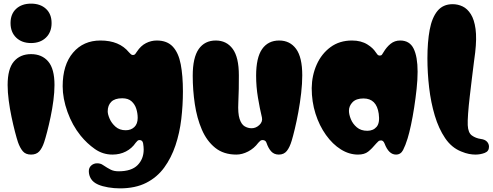

<svg xmlns="http://www.w3.org/2000/svg" viewBox="-20 -837 2712 1057"><path d="M151 -600Q100 -600 69 -630Q38 -660 38 -710Q38 -760 69 -788.5Q100 -817 151 -817Q202 -817 233 -788.5Q264 -760 264 -710Q264 -660 233 -630Q202 -600 151 -600ZM151 14Q121 14 105.5 -4.5Q90 -23 79 -54Q72 -75 62.5 -111.5Q53 -148 43.5 -193Q34 -238 28 -284Q22 -330 22 -369Q22 -458 56.5 -498.5Q91 -539 151 -539Q211 -539 245.5 -498.5Q280 -458 280 -369Q280 -330 274 -284Q268 -238 258.5 -193Q249 -148 239.5 -111.5Q230 -75 223 -54Q212 -21 196 -3.5Q180 14 151 14Z M640 200Q608 200 575.5 194.5Q543 189 520 179Q493 167 481 147.5Q469 128 469 105Q469 86 482.5 74Q496 62 515 62Q523 62 531 64Q539 66 546 71Q573 89 590.5 97.5Q608 106 633 106Q704 106 737.5 72Q771 38 771 -14Q771 -28 768 -47Q765 -66 748 -66Q741 -66 736.5 -61.5Q732 -57 727 -51Q706 -20 673 -3Q640 14 599 14Q546 14 502.5 -16.5Q459 -47 424 -90Q378 -147 351.5 -221Q325 -295 325 -362Q325 -480 382 -547Q439 -614 533 -614Q637 -614 690 -549Q695 -544 700 -539Q705 -534 712 -534Q720 -534 724.5 -539.5Q729 -545 734 -553Q755 -585 783.5 -599.5Q812 -614 843 -614Q900 -614 931.5 -580Q963 -546 975 -483Q987 -420 987 -334Q987 -258 978 -181.5Q969 -105 946 -36.5Q923 32 884 85.5Q845 139 785 169.5Q725 200 640 200ZM672 -120Q701 -120 719.5 -137.5Q738 -155 738 -188Q738 -213 730.5 -237.5Q723 -262 704.5 -279Q686 -296 653 -296Q612 -296 592.5 -276.5Q573 -257 573 -224Q573 -208 583.5 -183.5Q594 -159 616 -139.5Q638 -120 672 -120Z M1281 14Q1211 14 1164.5 -23.5Q1118 -61 1091 -124Q1064 -187 1052.5 -264Q1041 -341 1041 -420Q1041 -520 1074 -567Q1107 -614 1168 -614Q1227 -614 1261 -568Q1295 -522 1295 -422Q1295 -384 1294.5 -347.5Q1294 -311 1292 -272Q1289 -213 1299 -182.5Q1309 -152 1327 -141.5Q1345 -131 1365 -131Q1389 -131 1408 -149Q1427 -167 1422 -190Q1410 -240 1400 -300Q1390 -360 1390 -420Q1390 -520 1423 -567Q1456 -614 1517 -614Q1576 -614 1610 -568Q1644 -522 1644 -422Q1644 -377 1638 -324.5Q1632 -272 1622.5 -220.5Q1613 -169 1603 -127.5Q1593 -86 1586 -63Q1575 -26 1559 -6Q1543 14 1515 14Q1489 14 1473 -3.5Q1457 -21 1447 -51Q1442 -66 1425 -66Q1418 -66 1412.5 -61.5Q1407 -57 1402 -51Q1379 -20 1346 -3Q1313 14 1281 14Z M2160 14Q2120 14 2097 -47Q2090 -64 2078 -64Q2068 -64 2062.5 -58.5Q2057 -53 2052 -48Q2027 -18 2006.5 -2Q1986 14 1951 14Q1902 14 1856.5 -14.5Q1811 -43 1774.5 -94Q1738 -145 1717 -211Q1696 -277 1696 -352Q1697 -422 1723.5 -481.5Q1750 -541 1799.5 -577.5Q1849 -614 1918 -614Q1968 -614 2003 -592Q2019 -582 2030 -571.5Q2041 -561 2048 -550Q2054 -541 2058.5 -536Q2063 -531 2071 -531Q2079 -531 2083 -536.5Q2087 -542 2091 -549Q2108 -578 2130.5 -596Q2153 -614 2183 -614Q2235 -614 2257 -569.5Q2279 -525 2279 -442Q2279 -399 2273.5 -347.5Q2268 -296 2260 -244.5Q2252 -193 2242.5 -148.5Q2233 -104 2224 -75Q2212 -36 2199 -11Q2186 14 2160 14ZM2002 -117Q2035 -117 2053.5 -139Q2072 -161 2065 -211Q2053 -295 1981 -295Q1941 -295 1921 -274.5Q1901 -254 1901 -227Q1901 -207 1911.5 -181Q1922 -155 1944.5 -136Q1967 -117 2002 -117Z M2597 14Q2581 14 2562 10.5Q2543 7 2519 -3Q2466 -24 2430.5 -76.5Q2395 -129 2373.5 -201Q2352 -273 2342.5 -354.5Q2333 -436 2333 -516Q2333 -606 2345.5 -673Q2358 -740 2388.5 -777Q2419 -814 2472 -814Q2501 -814 2527 -801.5Q2553 -789 2572 -759Q2591 -729 2598 -677.5Q2605 -626 2596 -548Q2594 -533 2589 -494.5Q2584 -456 2578 -406Q2572 -356 2566 -305Q2560 -254 2557 -212Q2554 -170 2555 -148Q2557 -106 2578 -91Q2599 -76 2627 -72Q2650 -69 2661 -57Q2672 -45 2672 -29Q2672 -4 2648 5Q2624 14 2597 14Z"/></svg>

Font: Matemasie
Style: Regular
Weight: 400
Designer: Adam Yeo
Version: Version 1.001; ttfautohint (v1.8.4.7-5d5b)